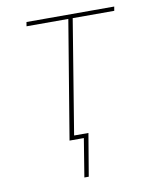

<svg xmlns="http://www.w3.org/2000/svg" viewBox="-80 -591 660 819"><g transform="rotate(-10 250.0 -182.0)"><path d="M219 166 246 0H184L269 -512H88L91 -530H471L468 -512H288L207 -18H269L238 166Z"/></g></svg>

Font: Iosevka Curly Thin Oblique
Style: Regular
Weight: 100
Italic angle: -9°
Monospace: yes
Designer: Belleve Invis
Foundry: Belleve Invis
Version: Version 11.1.0; ttfautohint (v1.8.3)